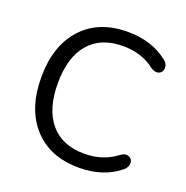

<svg xmlns="http://www.w3.org/2000/svg" viewBox="-129 -833 931 961"><g transform="rotate(20 336.5 -352.5)"><path d="M392 9Q237 9 149 -88Q61 -185 61 -353Q61 -520 149 -617Q237 -714 392 -714Q521 -714 607 -645Q628 -629 627 -606.5Q626 -584 608 -576Q590 -568 566 -582Q496 -639 394 -639Q275 -639 212 -564.5Q149 -490 149 -353Q149 -216 212 -141Q275 -66 394 -66Q494 -66 568 -124Q590 -139 609 -130Q628 -121 628 -101Q628 -81 611 -64Q524 9 392 9Z"/></g></svg>

Font: Nunito
Style: Regular
Weight: 400
Designer: Vernon Adams
Foundry: Vernon Adams
Version: Version 3.602